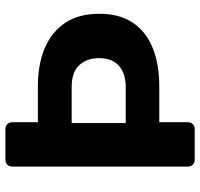

<svg xmlns="http://www.w3.org/2000/svg" viewBox="-35 -705 740 710"><g transform="rotate(-90 335.0 -350.0)"><path d="M99 0Q88 0 81 -7Q74 -14 74 -25V-675Q74 -686 81 -693Q88 -700 99 -700H213Q224 -700 231 -693Q238 -686 238 -675V-580H370Q452 -580 512 -554.5Q572 -529 605.5 -479Q639 -429 639 -353Q639 -277 605.5 -228Q572 -179 512 -155Q452 -131 370 -131H238V-25Q238 -14 231 -7Q224 0 213 0ZM235 -255H367Q418 -255 446.5 -280Q475 -305 475 -354Q475 -398 449.5 -426.5Q424 -455 367 -455H235Z"/></g></svg>

Font: Rubik SemiBold
Style: Regular
Weight: 600
Designer: Hubert and Fischer
Foundry: Hubert and Fischer
Version: Version 2.300;gftools[0.9.30]